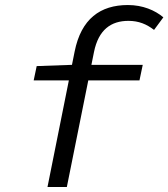

<svg xmlns="http://www.w3.org/2000/svg" viewBox="-20 -744 670 764"><path d="M169 0H246L354 -537C372 -626 422 -661 491 -661C532 -661 563 -648 593 -625L630 -675C597 -703 548 -724 489 -724C379 -724 303 -669 277 -539L169 0ZM114 -424H535L548 -486H267L126 -481L114 -424Z"/></svg>

Font: Source Code Variable
Style: Italic
Weight: 400
Italic angle: -11°
Monospace: yes
Designer: Paul D. Hunt, Teo Tuominen
Foundry: Adobe Systems Incorporated
Version: Version 1.005;PS 1.0;hotconv 16.6.54;makeotf.lib2.5.65590